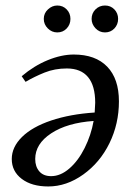

<svg xmlns="http://www.w3.org/2000/svg" viewBox="-20 -670 484 700"><path d="M22.9 -90.3Q22.9 -133.8 60.3 -170.7Q97.7 -207.5 166.7 -230.7Q235.8 -253.9 325.2 -259.8L327.1 -295.4Q327.1 -357.4 301 -388.9Q274.9 -420.4 223.6 -420.4Q179.7 -420.4 142.6 -405.5Q105.5 -390.6 73.2 -371.6L59.1 -392.1Q104 -430.2 154.1 -450.7Q204.1 -471.2 249 -471.2Q328.1 -471.2 370.8 -427Q413.6 -382.8 413.6 -300.3Q413.6 -218.8 379.2 -148.2Q344.7 -77.6 283.7 -33.9Q222.7 9.8 155.8 9.8Q95.7 9.8 59.3 -17.8Q22.9 -45.4 22.9 -90.3ZM321.3 -229Q224.6 -222.2 166.5 -183.8Q108.4 -145.5 108.4 -90.3Q108.4 -62.5 123.3 -45.2Q138.2 -27.8 166.5 -27.8Q200.7 -27.8 232.9 -55.7Q265.1 -83.5 288.6 -130.4Q312 -177.2 321.3 -229ZM410.6 -601.1Q410.6 -580.6 397 -566.2Q383.3 -551.8 362.8 -551.8Q342.3 -551.8 328.1 -566.9Q314 -582 314 -601.1Q314 -621.6 328.1 -635.7Q342.3 -649.9 362.8 -649.9Q383.3 -649.9 397 -635.7Q410.6 -621.6 410.6 -601.1ZM236.8 -601.1Q236.8 -580.6 223.1 -566.2Q209.5 -551.8 189 -551.8Q168.9 -551.8 154.3 -566.4Q139.6 -581.1 139.6 -601.1Q139.6 -621.6 154.8 -635.7Q169.9 -649.9 189 -649.9Q209.5 -649.9 223.1 -635.7Q236.8 -621.6 236.8 -601.1Z"/></svg>

Font: Liberation Serif
Style: Italic
Weight: 400
Italic angle: -16.333°
Designer: Steve Matteson
Foundry: Ascender Corporation
Version: Version 2.1.5